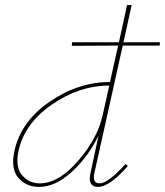

<svg xmlns="http://www.w3.org/2000/svg" viewBox="-20 -731 648 754"><path d="M462 -552 351 -53Q341 -11 371 -11Q404 -11 473 -87L482 -79Q410 3 365 3Q322 3 336 -54L367 -199Q327 -116 262.5 -56.5Q198 3 133 3Q84 3 53 -31.5Q22 -66 36 -135Q60 -252 173.5 -330.5Q287 -409 412 -409L444 -552L262 -551L263 -565H447L479 -711H497L465 -565H608L607 -552ZM136 -11Q210 -11 286.5 -99Q363 -187 383 -278L409 -395Q291 -395 182.5 -319.5Q74 -244 52 -135Q40 -74 67 -42.5Q94 -11 136 -11Z"/></svg>

Font: EauTestInfant Thin
Style: Italic
Weight: 250
Italic angle: -12°
Designer: Christian Thalmann (Catharsis Fonts)
Version: Version 0.001;PS 000.001;hotconv 1.0.88;makeotf.lib2.5.64775